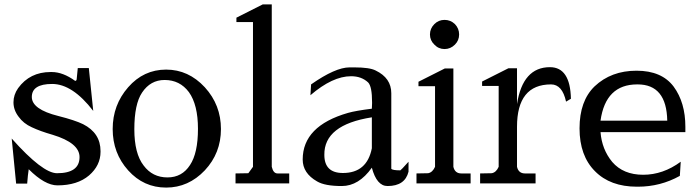

<svg xmlns="http://www.w3.org/2000/svg" viewBox="-20 -830 3154 869"><path d="M238 -46Q173 -46 33 -203L53 1H103Q106 -39 110 -64Q183 9 240 9Q330 9 383 -36Q435 -81 435 -143V-146Q435 -228 356 -268Q319 -286 244 -305Q124 -335 124 -391Q124 -450 216 -450Q308 -450 402 -328L382 -522H332L327 -471Q326 -464 320 -464Q265 -504 214 -504Q214 -504 213 -504Q211 -504 209 -504Q115 -504 62 -431Q41 -401 41 -367Q41 -332 64 -302Q86 -271 124 -254Q162 -236 218 -220Q340 -183 340 -119Q340 -46 238 -46Z M835 -413Q876 -356 876 -247Q876 -137 840 -83Q804 -27 738 -27Q670 -27 630 -81Q588 -135 588 -245Q588 -359 623 -411Q661 -468 725 -468Q794 -468 835 -413ZM560 -59Q630 19 732 19Q833 19 907 -59Q980 -137 980 -246Q980 -355 907 -435Q833 -515 732 -515Q630 -515 560 -435Q490 -355 490 -246Q490 -137 560 -59Z M1169 -810 1050 -750V-730H1125V-75Q1107 -50 1104 -46L1046 -45V0H1289V-45H1236Q1217 -45 1210 -75V-810Z M1663 -159Q1641 -47 1532 -47Q1448 -47 1448 -129Q1446 -265 1663 -299ZM1569 -485Q1616 -485 1646 -457Q1664 -439 1664 -367Q1664 -365 1664 -362L1663 -338Q1590 -329 1555 -319Q1350 -260 1350 -108Q1350 -46 1415 -9Q1450 12 1527 12Q1604 12 1663 -71Q1685 12 1734 12Q1813 12 1829 -53V-98Q1794 -59 1792 -59Q1757 -59 1751 -66V-408Q1751 -477 1680 -511Q1653 -525 1584 -525H1562Q1498 -525 1388 -448L1385 -399Q1485 -485 1569 -485Z M2032 -520H1993L1874 -460V-440H1949V-75Q1938 -50 1918 -46L1865 -45V0H2110V-45H2068Q2039 -45 2032 -75ZM1926 -674Q1926 -647 1946 -628Q1965 -608 1992 -608Q2019 -608 2039 -628Q2058 -647 2058 -674Q2058 -701 2039 -721Q2019 -740 1992 -740Q1965 -740 1946 -721Q1926 -701 1926 -674Z M2469 -526Q2346 -526 2320 -359V-521H2281L2162 -461V-441H2237V-75Q2226 -50 2206 -46L2153 -45V0H2404V-45H2356Q2327 -45 2320 -75V-256Q2320 -448 2474 -448Q2525 -448 2542 -370L2564 -383Q2561 -526 2469 -526Z M2698 -284Q2721 -448 2864 -448H2866Q2997 -448 3000 -284ZM3061 -98Q2981 -39 2891 -39Q2801 -39 2751 -97Q2704 -154 2698 -232H3082V-256Q3082 -366 3029 -438Q2975 -510 2861 -510Q2746 -510 2671 -439Q2603 -373 2603 -249Q2603 -125 2673 -55Q2742 15 2863 15Q2865 15 2867 15Q2969 15 3057 -34Z"/></svg>

Font: Sawarabi Mincho
Style: Regular
Weight: 400
Version: Version 1.082; ttfautohint (v1.8.4.7-5d5b)